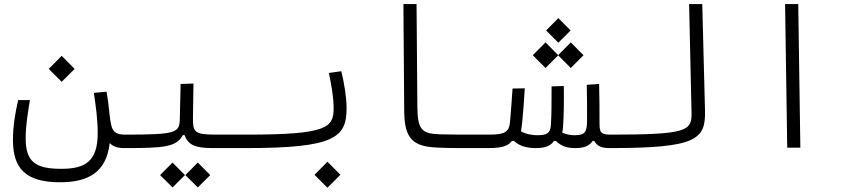

<svg xmlns="http://www.w3.org/2000/svg" viewBox="-20 -713 4142 927"><path d="M270 167C406.7 167 493.7 118.2 509.8 -22.5C524.9 -5.9 546.9 2 580.1 2C609.4 2 624 -7.3 624 -32.2C624 -56.2 614.3 -63 585.9 -63C521.5 -63 517.1 -90.3 508.8 -162.1C505.9 -193.4 501 -231.9 494.6 -270.5L433.1 -264.6C442.9 -196.8 451.7 -138.2 451.7 -69.8C451.7 66.9 390.6 102.1 275.9 102.1C150.4 102.1 104 67.9 104 -45.4C104 -110.4 115.2 -171.4 124.5 -230H67.9C53.2 -168.5 42.5 -102.1 42.5 -37.1C42.5 101.1 104.5 167 270 167ZM277.8 -317.9 340.3 -380.4 277.8 -443.4 215.3 -380.4Z M580.1 2C769.5 2 832.5 -2.4 862.3 -60.5H871.1C887.2 -15.1 919.4 2 1007.3 2H1166C1189.5 2 1205.1 -4.9 1205.1 -33.2C1205.1 -55.2 1196.8 -63 1171.9 -63H1018.6C916.5 -63 911.6 -78.1 911.6 -142.6L914.1 -309.6L852.1 -307.6L848.1 -137.7C846.7 -71.8 830.1 -63 585.9 -63ZM813 191.9 873 132.3 813 71.8 752.9 132.3ZM935.1 191.9 995.1 132.3 935.1 71.8 875 132.3Z M1166 2C1598.6 2 1653.3 -49.3 1653.3 -191.4C1653.3 -241.2 1643.1 -306.2 1627.9 -369.1L1567.9 -360.8C1580.1 -301.8 1590.8 -241.2 1590.8 -192.4C1590.8 -97.2 1563 -63 1171.9 -63C1161.1 -63 1153.3 -53.7 1153.3 -33.7C1153.3 -9.8 1156.7 2 1166 2ZM1561 193.4 1623.5 130.9 1561 67.9 1498.5 130.9Z M2337.9 2C2355.5 2 2364.3 -9.3 2364.3 -33.7C2364.3 -53.7 2356 -63 2343.8 -63C2325.7 -63 2309.1 -63 2293 -63C2217.3 -63 2159.7 -63 2105.5 -64.5C2017.1 -67.4 1996.1 -85 1995.1 -197.3L1991.2 -693.4H1927.7L1931.6 -175.3C1932.6 -41 1976.1 -5.9 2089.8 -0.5C2149.4 2.4 2216.3 2 2288.1 2C2304.7 2 2321.3 2 2337.9 2Z M2566.9 2C2605 2 2637.7 -5.9 2654.8 -32.7H2664.1C2685.5 -9.3 2717.3 2 2753.9 2C2790.5 2 2824.2 -3.9 2841.3 -32.7H2849.1C2863.8 -5.4 2888.2 2 2923.8 2C2947.3 2 2962.9 -4.9 2962.9 -34.2C2962.9 -52.2 2954.6 -63 2929.7 -63C2874.5 -63 2874.5 -76.2 2874.5 -131.8V-133.3C2874.5 -182.6 2874.5 -239.3 2872.6 -307.6L2813 -303.7C2814.5 -236.8 2814.5 -187.5 2814.5 -134.8C2814.5 -75.2 2804.7 -60.1 2754.4 -60.1C2735.8 -60.1 2714.8 -63.5 2694.8 -72.3C2696.8 -83.5 2698.2 -94.7 2698.7 -105C2702.6 -157.7 2703.1 -232.9 2702.1 -297.9L2643.1 -295.9C2643.1 -228 2643.1 -152.8 2639.6 -107.9C2636.7 -71.8 2623 -60.1 2575.2 -60.1C2548.8 -60.1 2518.1 -65.4 2495.1 -79.1C2497.6 -92.3 2499.5 -107.9 2501.5 -125C2506.8 -179.7 2510.3 -229 2513.7 -286.6L2454.6 -285.6C2450.7 -225.6 2447.3 -180.7 2442.4 -124C2438 -79.1 2422.4 -63 2343.8 -63L2338.9 2C2412.6 2 2435.5 -12.2 2451.7 -32.7H2461.4C2487.8 -7.3 2524.9 2 2566.9 2ZM2735.8 -384.8 2797.4 -446.3 2735.8 -508.3 2674.8 -446.8 2613.8 -508.3 2552.2 -446.3 2613.8 -384.8 2674.8 -445.8ZM2675.8 -506.8 2734.9 -565.9 2675.8 -625.5 2616.7 -565.9Z M2923.8 2C3344.2 2 3387.7 -39.1 3383.8 -180.7L3370.6 -693.4H3307.1L3318.8 -169.4C3320.8 -81.1 3297.9 -63 2929.7 -63C2910.2 -63 2896.5 -56.2 2896.5 -31.2C2896.5 -8.8 2904.8 2 2923.8 2Z M3780.8 0H3844.2L3834 -693.4H3770.5Z"/></svg>

Font: Cascadia Mono Light
Style: Regular
Weight: 300
Monospace: yes
Designer: Aaron Bell
Foundry: Saja Typeworks
Version: Version 2404.023